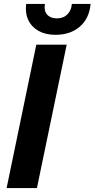

<svg xmlns="http://www.w3.org/2000/svg" viewBox="-20 -956 481 976"><path d="M13.6 0 164.6 -729H319L167.7 0ZM261.3 -779Q212.3 -779 176.6 -798.6Q141 -818.3 124.1 -853.7Q107.1 -889.1 113 -936.1H208.3Q202.4 -901.3 219.6 -881.9Q236.7 -862.6 269 -862.6Q302.4 -862.6 322.6 -883.1Q342.9 -903.6 345.3 -936.1H440.6Q433.7 -861.7 385.6 -820.4Q337.6 -779 261.3 -779Z"/></svg>

Font: Mona Sans
Style: Italic
Weight: 200
Italic angle: -11.6951°
Designer: Deni Anggara
Foundry: GitHub
Version: Version 2.000